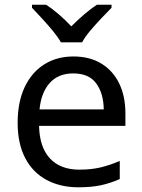

<svg xmlns="http://www.w3.org/2000/svg" viewBox="-20 -786 604 816"><path d="M292 -546Q361 -546 410.5 -516Q460 -486 486.5 -431.5Q513 -377 513 -304V-251H146Q148 -160 192.5 -112.5Q237 -65 317 -65Q368 -65 407.5 -74.5Q447 -84 489 -102V-25Q448 -7 408 1.5Q368 10 313 10Q237 10 178.5 -21Q120 -52 87.5 -113.5Q55 -175 55 -264Q55 -352 84.5 -415Q114 -478 167.5 -512Q221 -546 292 -546ZM291 -474Q228 -474 191.5 -433.5Q155 -393 148 -321H421Q420 -389 389 -431.5Q358 -474 291 -474ZM239 -606Q226 -629 204 -655.5Q182 -682 158 -708Q134 -734 116 -753V-766H176Q202 -749 230 -725Q258 -701 283 -674Q310 -701 338 -725Q366 -749 392 -766H454V-753Q435 -734 410.5 -708Q386 -682 363.5 -655.5Q341 -629 329 -606Z"/></svg>

Font: Noto Music
Style: Regular
Weight: 400
Designer: Monotype Design Team, Benjamin Yang
Foundry: Monotype Imaging Inc.
Version: Version 2.002; ttfautohint (v1.8.4.7-5d5b)